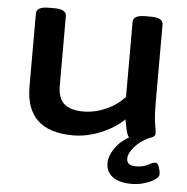

<svg xmlns="http://www.w3.org/2000/svg" viewBox="-52 -576 796 817"><g transform="rotate(5 346.5 -167.0)"><path d="M273 7Q71 7 71 -184V-496Q71 -510 83.5 -517.5Q96 -525 124 -525H146Q174 -525 186.5 -517.5Q199 -510 199 -496V-201Q199 -147 225 -122.5Q251 -98 308 -98Q357 -98 404.5 -119Q452 -140 484 -176V-496Q484 -510 496.5 -517.5Q509 -525 537 -525H559Q587 -525 599.5 -517.5Q612 -510 612 -496V-166Q612 -101 617.5 -72Q623 -43 623 -31Q623 -21 611 -15Q599 -9 582.5 -5.5Q566 -2 551 -1Q536 0 529 0Q511 0 504.5 -17Q498 -34 490 -80Q449 -41 390 -17Q331 7 273 7ZM539 191Q487 191 458.5 170Q430 149 430 110Q430 78 458.5 40.5Q487 3 537 -17L597 -10Q558 9 535 36Q512 63 512 85Q512 115 551 115Q582 115 603 103.5Q624 92 633 92Q643 92 649 109.5Q655 127 655 140Q655 151 638 163Q621 175 594 183Q567 191 539 191Z"/></g></svg>

Font: Asap Expanded SemiBold
Style: Regular
Weight: 600
Width: 7
Designer: Pablo Cosgaya
Foundry: Omnibus-Type
Version: Version 3.001; ttfautohint (v1.8.4.7-5d5b)